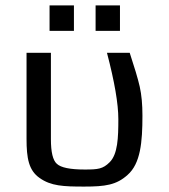

<svg xmlns="http://www.w3.org/2000/svg" viewBox="-20 -679 623 709"><path d="M291 10C369 10 410 4 451 -33C499 -75 506 -154 506 -252C506 -292 503 -328 496 -359C489 -390 476 -432 459 -484H375C403 -377 417 -296 417 -239C417 -171 415 -110 385 -80C360 -55 342 -53 293 -53C239 -53 205 -60 190 -74C175 -87 168 -118 168 -165V-484H78V-166C78 -95 86 -50 126 -22C168 8 214 10 291 10ZM253 -565V-659H163V-565ZM423 -565V-659H333V-565Z"/></svg>

Font: Gamestation Text
Style: Bold
Weight: 400
Designer: Jonas Hecksher
Foundry: Jonas Hecksher, Playtypeª, e-types AS
Version: Version 1.003